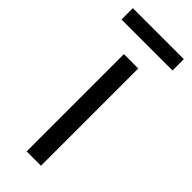

<svg xmlns="http://www.w3.org/2000/svg" viewBox="-227 -639 666 666"><g transform="rotate(45 106.0 -306.0)"><path d="M-19 -611.8H231V-556.2H-19ZM71.8 -477.1H142.1V0H71.8Z"/></g></svg>

Font: Gidolinya
Style: Regular
Weight: 400
Version: Version 1.0.3